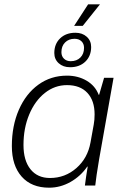

<svg xmlns="http://www.w3.org/2000/svg" viewBox="-20 -861 574 891"><path d="M389 -841H444L364 -741H324ZM232 -615Q232 -657 259 -683Q286 -709 330 -709Q362 -709 382.5 -690.5Q403 -672 403 -643Q403 -601 376 -575Q349 -549 305 -549Q273 -549 252.5 -567.5Q232 -586 232 -615ZM370 -639Q370 -658 358 -669.5Q346 -681 326 -681Q299 -681 282 -664Q265 -647 265 -619Q265 -600 277 -588.5Q289 -577 308 -577Q336 -577 353 -594Q370 -611 370 -639ZM35 -183Q35 -277 67.5 -351.5Q100 -426 158 -468Q216 -510 291 -510Q342 -510 382 -486.5Q422 -463 438 -421H440L463 -500H507L440 -122Q426 -39 422 0H374Q379 -40 387 -88H385Q354 -43 307 -16.5Q260 10 208 10Q126 10 80.5 -41.5Q35 -93 35 -183ZM400 -200 415 -283Q419 -304 419 -330Q419 -394 385.5 -430Q352 -466 291 -466Q234 -466 188 -429.5Q142 -393 115.5 -329.5Q89 -266 89 -188Q89 -116 121.5 -75.5Q154 -35 212 -35Q282 -35 334.5 -81Q387 -127 400 -200Z"/></svg>

Font: Sarabun ExtraLight
Style: Italic
Weight: 275
Italic angle: -10°
Designer: Suppakit Chalermlarp | Katatrad Co.,Ltd.
Foundry: Cadson Demak Co.,Ltd.
Version: Version 1.000; ttfautohint (v1.6)